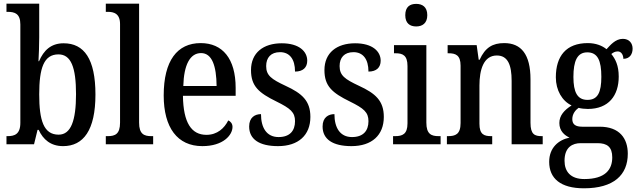

<svg xmlns="http://www.w3.org/2000/svg" viewBox="-20 -780 3447 1038"><path d="M321 10C431 10 496 -76 496 -269C496 -461 435 -546 324 -546C255 -546 216 -507 191 -449H188C190 -478 192 -543 192 -578V-760H15V-716H21C59 -716 90 -707 90 -648V-116C90 -53 57 -44 21 -44H15V0H164L183 -78H189C213 -26 254 10 321 10ZM297 -52C216 -52 192 -129 192 -270C192 -412 217 -486 296 -486C364 -486 391 -416 391 -271C391 -129 364 -52 297 -52Z M552 0H808V-44H798C759 -44 732 -55 732 -117V-760H552V-716H563C595 -716 629 -707 629 -650V-117C629 -55 602 -44 563 -44H552Z M1074 10C1187 10 1237 -50 1237 -94C1237 -112 1226 -124 1214 -129C1193 -87 1155 -51 1096 -51C1015 -51 971 -116 969 -262H1254V-305C1254 -463 1183 -547 1065 -547C938 -547 865 -452 865 -264C865 -90 939 10 1074 10ZM1151 -315H971C974 -429 1007 -493 1067 -493C1127 -493 1150 -422 1151 -315Z M1483 10C1593 10 1658 -49 1658 -148C1658 -235 1613 -275 1524 -316C1447 -352 1419 -372 1419 -423C1419 -468 1444 -498 1494 -498C1545 -498 1575 -461 1575 -393C1618 -393 1641 -415 1641 -452C1641 -502 1597 -546 1503 -546C1404 -546 1337 -495 1337 -401C1337 -314 1379 -278 1475 -231C1550 -194 1575 -173 1575 -125C1575 -72 1546 -39 1486 -39C1421 -39 1391 -90 1391 -163C1359 -163 1327 -146 1327 -96C1327 -27 1382 10 1483 10Z M1880 10C1990 10 2055 -49 2055 -148C2055 -235 2010 -275 1921 -316C1844 -352 1816 -372 1816 -423C1816 -468 1841 -498 1891 -498C1942 -498 1972 -461 1972 -393C2015 -393 2038 -415 2038 -452C2038 -502 1994 -546 1900 -546C1801 -546 1734 -495 1734 -401C1734 -314 1776 -278 1872 -231C1947 -194 1972 -173 1972 -125C1972 -72 1943 -39 1883 -39C1818 -39 1788 -90 1788 -163C1756 -163 1724 -146 1724 -96C1724 -27 1779 10 1880 10Z M2230 -637C2263 -637 2290 -654 2290 -698C2290 -743 2263 -759 2230 -759C2196 -759 2171 -743 2171 -698C2171 -654 2196 -637 2230 -637ZM2105 0H2362V-44H2351C2312 -44 2285 -55 2285 -117V-536H2110V-492H2119C2157 -492 2183 -481 2183 -423V-113C2183 -54 2155 -44 2116 -44H2105Z M2396 0H2641V-44H2636C2598 -44 2572 -52 2572 -111V-318C2572 -402 2594 -480 2666 -480C2726 -480 2746 -428 2746 -343V0H2914V-44H2909C2871 -44 2848 -53 2848 -116V-351C2848 -487 2797 -547 2706 -547C2643 -547 2603 -523 2573 -457H2568L2557 -536H2400V-492H2405C2442 -492 2470 -483 2470 -425V-115C2470 -53 2441 -44 2402 -44H2396Z M3137 238C3298 238 3374 166 3374 51C3374 -31 3330 -95 3222 -95H3128C3092 -95 3074 -107 3074 -136C3074 -164 3091 -185 3108 -197C3120 -193 3144 -191 3158 -191C3271 -191 3325 -264 3325 -366C3325 -426 3307 -461 3285 -488C3295 -496 3305 -502 3320 -502C3338 -502 3350 -484 3350 -462C3385 -462 3400 -488 3400 -517C3400 -546 3382 -570 3347 -570C3306 -570 3278 -534 3259 -514C3236 -533 3201 -547 3158 -547C3041 -547 2985 -477 2985 -362C2985 -292 3019 -234 3070 -210C3031 -185 3004 -156 3004 -115C3004 -71 3033 -48 3059 -36C3000 -24 2949 18 2949 95C2949 185 3011 238 3137 238ZM3156 -240C3101 -240 3080 -282 3080 -364C3080 -451 3101 -497 3155 -497C3211 -497 3231 -453 3231 -365C3231 -281 3212 -240 3156 -240ZM3139 188C3064 188 3032 147 3032 89C3032 14 3077 -6 3119 -6H3210C3262 -6 3290 14 3290 71C3290 137 3252 188 3139 188Z"/></svg>

Font: Noto Serif Ethiopic Condensed Medium
Style: Regular
Weight: 500
Width: 3
Designer: Monotype Design Team
Foundry: Monotype Imaging Inc.
Version: Version 2.102